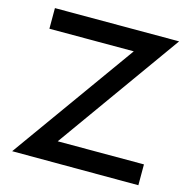

<svg xmlns="http://www.w3.org/2000/svg" viewBox="-104 -799 877 899"><g transform="rotate(15 335.0 -350.0)"><path d="M655 -700 227 -101H645V0L33 -1L462 -600H53V-700Z"/></g></svg>

Font: Railway
Style: Regular
Weight: 400
Version: 1.000